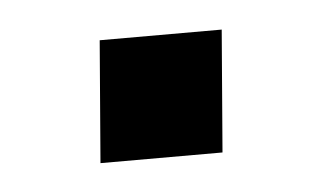

<svg xmlns="http://www.w3.org/2000/svg" viewBox="-26 -356 288 174"><g transform="rotate(-5 118.0 -268.5)"><path d="M69 -324H180L171 -213H60Z"/></g></svg>

Font: Muli Medium
Style: Italic
Weight: 500
Italic angle: -4.541°
Designer: Vernon Adams
Foundry: Vernon Adams
Version: Version 2.100; ttfautohint (v1.8.1.43-b0c9)